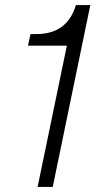

<svg xmlns="http://www.w3.org/2000/svg" viewBox="-20 -741 378 761"><path d="M245 -560H91L101 -606H125Q246 -606 281 -721H338L189 0H129Z"/></svg>

Font: Mona Sans Light
Style: Italic
Weight: 300
Italic angle: -11.7°
Designer: Deni Anggara
Foundry: GitHub
Version: Version 2.000